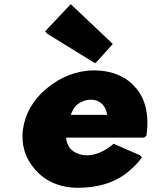

<svg xmlns="http://www.w3.org/2000/svg" viewBox="-20 -869 736 911"><path d="M488 -324H316C322 -341 330 -358 346 -373C364 -386 385 -396 412 -396C435 -396 453 -387 467 -373C478 -360 486 -345 488 -324ZM517 -185C431 -113 354 -124 315 -162C303 -176 294 -196 294 -216H663L675 -225V-228C689 -325 669 -401 624 -453L622 -454H621L617 -460C573 -509 506 -535 427 -535C344 -535 266 -503 205 -452L195 -444C138 -395 99 -329 89 -256C79 -184 100 -118 143 -69L149 -62C194 -10 265 22 349 22C441 22 525 0 592 -57L601 -65C618 -80 636 -98 651 -119L653 -122L645 -132L519 -187ZM305 -838 194 -720 204 -709 431 -569 442 -579 515 -660 505 -670 316 -849Z"/></svg>

Font: Hussar Woodtype
Style: UltraObl
Weight: 900
Foundry: Cannot Into Space Fonts
Version: Version 1.07